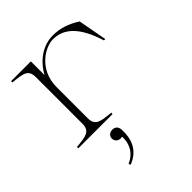

<svg xmlns="http://www.w3.org/2000/svg" viewBox="-216 -634 1010 1010"><g transform="rotate(-45 288.5 -129.5)"><path d="M175 -77V-310C176 -441 283 -500 339 -500C422 -500 483 -441 525 -306H535L505 -467C455 -499 407 -515 353 -515C281 -515 214 -470 175 -398V-500H28V-490C100 -483 135 -480 135 -423V-77C135 -20 100 -17 28 -10V0H283V-10C212 -17 175 -20 175 -77ZM157 245 162 256C243 224 262 159 259 93C258 66 241 57 224 57C205 57 189 69 189 88C189 109 205 121 222 121C226 121 229 120 234 119C237 161 223 216 157 245Z"/></g></svg>

Font: Sprat Thin
Style: Regular
Weight: 100
Designer: Ethan Nakache
Foundry: Collletttivo
Version: Version 2.000;Glyphs 3.2 (3217)